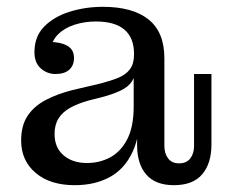

<svg xmlns="http://www.w3.org/2000/svg" viewBox="-20 -534 671 563"><path d="M143 -317Q118 -317 99.5 -333.5Q81 -350 81 -381Q81 -427 109.5 -456Q138 -485 184 -499.5Q230 -514 282 -514Q369 -514 415.5 -477Q462 -440 462 -363L373 -376Q373 -423 345 -447Q317 -471 261 -471Q228 -471 198.5 -461.5Q169 -452 150 -433Q131 -414 127 -383L125 -411Q157 -411 177 -400Q197 -389 197 -364Q197 -342 183 -329.5Q169 -317 143 -317ZM490 9Q436 9 409 -22Q382 -53 382 -109V-168H372V-305H368L373 -340V-376L462 -363V-106Q462 -84 473 -69.5Q484 -55 505 -55Q527 -55 538 -69.5Q549 -84 549 -106V-317H600V-110Q600 -55 573 -23Q546 9 490 9ZM199 9Q127 9 84.5 -27Q42 -63 42 -122Q42 -166 61 -194.5Q80 -223 114.5 -241Q149 -259 193 -270L274 -289Q305 -297 327 -306Q349 -315 361 -331Q373 -347 373 -374L377 -305H372Q364 -286 344 -274Q324 -262 286 -251L239 -239Q207 -230 185 -217.5Q163 -205 151.5 -186.5Q140 -168 140 -141Q140 -101 166.5 -78.5Q193 -56 235 -56Q272 -56 303 -72.5Q334 -89 353 -125.5Q372 -162 372 -222L391 -217Q392 -138 368.5 -88Q345 -38 301.5 -14.5Q258 9 199 9Z"/></svg>

Font: Montagu Slab
Style: Regular
Weight: 400
Version: Version 1.000